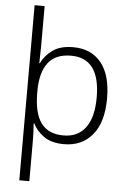

<svg xmlns="http://www.w3.org/2000/svg" viewBox="-64 -806 727 1088"><g transform="rotate(5 299.5 -262.0)"><path d="M543 -269Q543 -134 483.5 -62Q424 10 322 10Q251 10 208 -20Q165 -50 145 -92H141Q143 -70 144 -39Q145 -8 145 15V236H88V-760H145V-531Q145 -511 144 -482.5Q143 -454 143 -435H146Q166 -478 209.5 -510Q253 -542 327 -542Q429 -542 486 -472.5Q543 -403 543 -269ZM484 -270Q484 -493 319 -493Q230 -493 188 -437Q146 -381 146 -277V-266Q146 -152 187 -95.5Q228 -39 315 -39Q397 -39 440.5 -98Q484 -157 484 -270Z"/></g></svg>

Font: Noto Sans Myanmar Light
Style: Regular
Weight: 300
Designer: Monotype Design Team
Foundry: Monotype Imaging Inc.
Version: Version 2.107; ttfautohint (v1.8.4.7-5d5b)